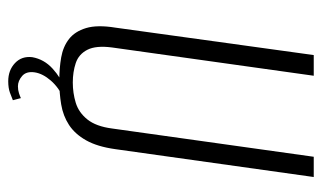

<svg xmlns="http://www.w3.org/2000/svg" viewBox="-174 -456 764 455"><g transform="rotate(90 207.5 -229.0)"><path d="M172 12Q142 12 116.5 7.5Q91 3 73 -11Q55 -25 47 -51.5Q39 -78 46 -121L111 -591H160L93 -113Q88 -75 98.5 -54.5Q109 -34 130 -27Q151 -20 176 -20Q201 -20 224 -27Q247 -34 263.5 -54.5Q280 -75 285 -113L352 -591H400L334 -121Q328 -78 313 -51.5Q298 -25 276.5 -11Q255 3 228 7.5Q201 12 172 12ZM173 133Q147 133 130 117Q113 101 116 76Q121 48 143 28Q165 8 188 0H216Q188 13 171.5 32Q155 51 152 70Q149 90 160.5 100Q172 110 185 110Q194 110 201.5 107.5Q209 105 213 103L218 122Q211 125 200 129Q189 133 173 133Z"/></g></svg>

Font: Alumni Sans Thin Light
Style: Italic
Weight: 300
Italic angle: -8°
Version: Version 1.016